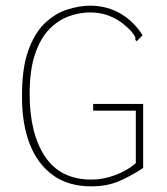

<svg xmlns="http://www.w3.org/2000/svg" viewBox="-20 -650 590 680"><path d="M304 10Q222 10 167.5 -29.5Q113 -69 85.5 -139.5Q58 -210 58 -305Q57 -405 79.5 -469Q102 -533 139 -568Q176 -603 219 -616.5Q262 -630 301 -630Q362 -629 409 -600.5Q456 -572 485 -525L470 -510L464 -504L459 -509Q461 -514 458 -520.5Q455 -527 445 -539Q383 -606 300 -606Q261 -606 223 -592Q185 -578 154 -546Q123 -514 104 -458Q85 -402 85 -318Q85 -177 139.5 -95.5Q194 -14 304 -14Q346 -14 388.5 -30Q431 -46 461 -72V-258H310V-282H487V-55Q438 -23 397 -6.5Q356 10 304 10Z"/></svg>

Font: Inconsolata SemiExpanded ExtraLight
Style: Regular
Weight: 200
Width: 6
Monospace: yes
Designer: Raph Levien, Cyreal, Brenton Simpson
Foundry: Raph Levien, Cyreal, Google
Version: Version 3.001; ttfautohint (v1.8.2.53-6de2)